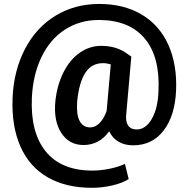

<svg xmlns="http://www.w3.org/2000/svg" viewBox="-20 -711 935 953"><path d="M854 -261.7Q848.6 -136.7 792.2 -63.2Q735.8 10.3 640.6 10.3Q598.6 10.3 568.1 -7.8Q537.6 -25.9 522 -59.6Q473.1 8.8 394.5 8.8Q323.2 8.8 284.2 -51.3Q245.1 -111.3 254.9 -210Q263.7 -290.5 295.7 -353.3Q327.6 -416 376.5 -449.7Q425.3 -483.4 481.9 -483.4Q551.8 -483.4 601.1 -451.2L631.8 -430.2L606.9 -147.9Q602.1 -109.4 615.5 -88.9Q628.9 -68.4 658.2 -68.4Q703.1 -68.4 733.4 -120.8Q763.7 -173.3 766.6 -258.3Q774.9 -428.7 698 -520.3Q621.1 -611.8 470.2 -611.8Q376 -611.8 302.2 -564Q228.5 -516.1 186 -428Q143.6 -339.8 138.2 -226.1Q130.4 -53.2 207.5 41.3Q284.7 135.7 438.5 135.7Q479 135.7 523.4 126.7Q567.9 117.7 600.1 102.5L618.7 177.7Q588.9 197.3 538.3 209.2Q487.8 221.2 436.5 221.2Q307.6 221.2 216.8 169.2Q126 117.2 81.3 15.9Q36.6 -85.4 42.5 -226.1Q48.3 -360.8 104 -467.8Q159.7 -574.7 255.6 -633.1Q351.6 -691.4 472.2 -691.4Q594.7 -691.4 683.1 -638.9Q771.5 -586.4 815.4 -488.8Q859.4 -391.1 854 -261.7ZM363.3 -210Q357.9 -145.5 374.5 -112.1Q391.1 -78.6 428.2 -78.6Q452.1 -78.6 473.6 -99.6Q495.1 -120.6 509.3 -160.2L529.8 -391.1Q510.7 -397.5 490.7 -397.5Q434.6 -397.5 403.6 -349.6Q372.6 -301.8 363.3 -210Z"/></svg>

Font: Vazir FD
Style: Bold-FD
Weight: 700
Designer: Saber Rastikerdar
Foundry: Saber Rastikerdar
Version: Version 30.1.0